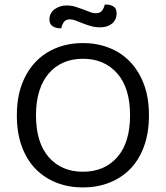

<svg xmlns="http://www.w3.org/2000/svg" viewBox="-20 -810 729 843"><path d="M634 -304Q634 -226 612 -166.5Q590 -107 551 -67.5Q512 -28 459 -7.5Q406 13 344 13Q282 13 229 -7.5Q176 -28 137 -67.5Q98 -107 76 -166.5Q54 -226 54 -304Q54 -382 76.5 -441Q99 -500 138 -540Q177 -580 230 -600.5Q283 -621 344 -621Q405 -621 458 -600.5Q511 -580 550 -540Q589 -500 611.5 -441Q634 -382 634 -304ZM551 -304Q551 -424 494.5 -488Q438 -552 344 -552Q297 -552 259 -535.5Q221 -519 194 -487.5Q167 -456 152.5 -410Q138 -364 138 -304Q138 -184 194 -120Q250 -56 344 -56Q439 -56 495 -120Q551 -184 551 -304ZM272 -786Q293 -786 311 -780.5Q329 -775 344.5 -769Q360 -763 374 -757.5Q388 -752 401 -752Q419 -752 427.5 -762.5Q436 -773 440 -790H446Q464 -790 478 -781.5Q492 -773 492 -752Q492 -723 472 -706.5Q452 -690 419 -690Q398 -690 379 -695.5Q360 -701 343.5 -707.5Q327 -714 313 -719.5Q299 -725 287 -725Q269 -725 261 -714Q253 -703 249 -686H243Q225 -686 211 -695Q197 -704 197 -724Q197 -753 220 -769.5Q243 -786 272 -786Z"/></svg>

Font: Baloo Da 2
Style: Regular
Weight: 400
Designer: Noopur Datye, Sulekha Rajkumar and Ek Type
Foundry: Ek Type
Version: Version 1.640;hotconv 1.0.111;makeotfexe 2.5.65597; ttfautoh